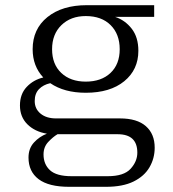

<svg xmlns="http://www.w3.org/2000/svg" viewBox="-20 -537 667 741"><path d="M247 184Q168 184 129 154.5Q90 125 90 71Q90 36 111 13Q132 -10 161 -21Q114 -29 85.5 -57.5Q57 -86 57 -130Q57 -174 83 -201.5Q109 -229 147 -238Q106 -282 106 -347Q106 -425 163 -471Q220 -517 315 -517H575V-472H424Q463 -459 488.5 -426Q514 -393 514 -341Q514 -268 459.5 -223.5Q405 -179 311 -179Q228 -179 174 -216Q147 -210 130.5 -193Q114 -176 114 -147Q114 -117 136.5 -98.5Q159 -80 196 -80H443Q509 -80 543 -50Q577 -20 577 33Q577 74 557 108.5Q537 143 495.5 163.5Q454 184 389 184ZM311 -222Q371 -222 406.5 -255.5Q442 -289 442 -347Q442 -405 407 -440Q372 -475 311 -475Q253 -475 217 -440Q181 -405 181 -347Q181 -289 216.5 -255.5Q252 -222 311 -222ZM256 143H396Q458 143 484 114.5Q510 86 510 52Q510 -19 434 -19H202Q185 -9 166.5 10.5Q148 30 148 59Q148 97 173 120Q198 143 256 143Z"/></svg>

Font: Montagu Slab 16pt Light
Style: Regular
Weight: 300
Designer: Florian Karsten
Foundry: Florian Karsten
Version: Version 1.000; ttfautohint (v1.8.3)